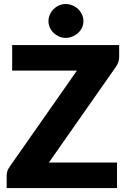

<svg xmlns="http://www.w3.org/2000/svg" viewBox="-20 -958 649 978"><path d="M14 0ZM587 -728.5V-667.5Q587 -654.5 582.8 -642Q578.5 -629.5 571 -618.5L229 -130H576V0H14V-65Q14 -76.5 18 -87.8Q22 -99 29 -108.5L372 -598.5H42V-728.5ZM405 -850Q405 -833 397.8 -817.5Q390.5 -802 378.2 -790.5Q366 -779 349.2 -772Q332.5 -765 314 -765Q296.5 -765 280.8 -772Q265 -779 253 -790.5Q241 -802 234 -817.5Q227 -833 227 -850Q227 -868 234 -883.8Q241 -899.5 253 -911.5Q265 -923.5 280.8 -930.5Q296.5 -937.5 314 -937.5Q332.5 -937.5 349.2 -930.5Q366 -923.5 378.2 -911.5Q390.5 -899.5 397.8 -883.8Q405 -868 405 -850Z"/></svg>

Font: Lato Black
Style: Regular
Weight: 900
Designer: Lukasz Dziedzic
Foundry: tyPoland Lukasz Dziedzic
Version: Version 2.007; 2014-02-27